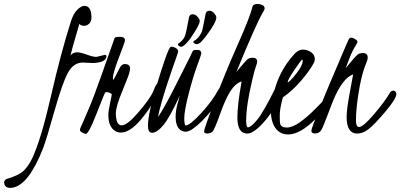

<svg xmlns="http://www.w3.org/2000/svg" viewBox="-203 -646 1979 949"><path d="M255.9 -334.5 205.6 -336.9Q161.1 -336.4 133.8 -288.1Q106.4 -239.7 65.9 -96.4Q25.4 46.9 10.7 85Q-60.1 266.1 -138.7 281.2Q-146 282.7 -152.3 282.7Q-180.2 282.7 -182.6 256.8Q-182.6 242.7 -167 237.3Q-106.4 219.7 -83.3 195.3Q-60.1 170.9 -43.9 136.7Q0 43 48.8 -170.4Q97.7 -383.8 147.5 -540.5Q159.7 -578.6 179 -597.7Q198.2 -616.7 213.4 -617.2Q249 -617.2 249 -559.6Q249 -539.1 237.3 -528.6Q225.6 -518.1 211.9 -518.3Q198.2 -518.6 189 -527.3Q180.2 -495.1 168.5 -456.5Q156.7 -418 145.5 -372.6Q159.2 -387.2 176.5 -387.5Q193.8 -387.7 225.6 -376.2Q257.3 -364.7 273.4 -364.7L315.4 -375Q322.8 -374 323.2 -368.7Q323.2 -342.3 275.9 -335.9Q265.6 -334.5 255.9 -334.5Z M439.9 -307.1 439 -300.8 438 -294.9Q438 -283.2 403.8 -201.2Q369.1 -119.1 369.6 -85Q370.6 -26.9 397.9 -26.4Q425.3 -26.4 478 -87.4Q541.5 -160.6 555.7 -197.8Q569.8 -234.4 577.6 -234.4Q584 -233.9 584.5 -220.7Q584.5 -208 581.5 -201.2L576.7 -188Q555.7 -134.3 510.7 -76.2Q445.8 9.3 395 9.3Q378.9 9.3 365.7 1Q332.5 -20 332.5 -78.1Q332.5 -97.2 341.1 -136.7Q349.6 -176.3 349.4 -179.4Q349.1 -182.6 340.3 -186.5Q322.8 -194.3 316.9 -188.5Q312 -181.6 273.7 -83Q235.4 15.6 221.2 15.6Q216.8 15.6 204.3 9.8Q191.9 3.9 191.9 -6.3Q191.9 -8.3 204.6 -36.1L231.4 -98.1Q259.8 -163.6 297.9 -272.5L362.8 -456.1Q365.2 -462.9 378.4 -463.4L391.1 -463.9Q414.6 -463.9 414.6 -446.8Q414.6 -438.5 389.2 -373.5Q363.8 -308.6 356.4 -273.4L355 -258.8Q355 -252.4 357.4 -251.5Q358.9 -252 369.6 -272.9L382.3 -297.9Q385.3 -302.2 388.2 -309.6Q398.9 -329.6 413.6 -329.6Q439 -329.1 439.9 -308.6Z M755.4 -443.4Q776.9 -454.6 792.5 -484.4Q797.4 -493.2 803.7 -528.8Q810.1 -564.5 813.5 -578.4Q816.9 -592.3 830.8 -592.8Q844.7 -593.3 855.5 -580.6Q866.2 -567.9 866.2 -560.1Q866.2 -535.6 818.8 -472.2Q802.7 -450.7 791 -439Q771 -419.4 754.9 -434.1Q750 -439 755.4 -443.4ZM705.1 -456.5Q713.9 -468.3 720.9 -508.1Q728 -547.9 731.4 -561.5Q734.9 -575.2 748.8 -575.4Q762.7 -575.7 773.4 -563.2Q784.2 -550.8 784.2 -542.5Q784.2 -522 736.8 -454.6Q724.1 -437 713.4 -427.2Q700.7 -415.5 693.6 -414.8Q686.5 -414.1 681.2 -418.9Q672.4 -426.8 678.7 -430.7Q694.8 -440.9 705.1 -456.5ZM657.2 -412.6Q677.2 -405.3 677.7 -393.1Q677.7 -388.7 670.9 -369.1Q670.9 -369.1 652.3 -315.9Q586.9 -128.4 578.6 -67.9Q614.7 -123 665.8 -225.3Q716.8 -327.6 727.5 -347.7Q738.3 -367.7 743.9 -381.8Q749.5 -396 754.4 -397.7Q759.3 -399.4 772.5 -399.4Q792 -399.4 792 -381.3Q790.5 -372.1 771.2 -320.6Q752 -269 729.7 -182.9Q707.5 -96.7 707.8 -61.8Q708 -26.9 714.4 -25.9Q735.8 -25.9 791.7 -87.2Q847.7 -148.4 873.5 -197.8Q884.3 -217.3 894 -217.8Q898.9 -216.8 899.4 -210Q899.4 -168.9 845 -103Q790.5 -37.1 751.5 -10.3L741.7 -3.9Q725.1 4.9 717.3 4.9H709Q666 -2.4 665 -67.4Q665 -99.6 674.8 -133.8L685.5 -173.3Q637.7 -68.4 605.7 -29.1Q573.7 10.3 547.9 10.3Q528.3 9.3 528.3 -24.9Q528.3 -81.5 568.4 -214.8Q625 -402.8 639.6 -413.6Q642.6 -415 646.5 -415Q650.4 -415 657.2 -412.6Z M965.3 -290Q965.8 -290.5 983.9 -312.5Q1002 -334 1009.3 -341.8L1018.6 -351.6Q1028.3 -360.8 1047.9 -360.6Q1067.4 -360.4 1068.4 -340.8Q1068.4 -335.4 1061.5 -316.9Q1054.7 -298.3 1043 -247.6Q1013.7 -124.5 1013.7 -48.3Q1013.7 -17.6 1022.5 -16.6Q1037.6 -16.6 1069.3 -55.2Q1098.1 -89.8 1160.2 -214.4Q1169.4 -230.5 1181.6 -230.5Q1188 -229 1189 -219.7Q1189 -195.3 1175.8 -162.1Q1150.9 -98.1 1100.8 -42Q1050.8 14.2 1018.6 14.2Q971.2 13.7 970.2 -63.5Q970.2 -127 991.2 -243.7Q960 -233.4 935.1 -194.3Q910.6 -155.3 884.3 -81.1Q856.9 -4.4 846.7 5.4Q835 14.2 820.6 13.9Q806.2 13.7 805.7 3.4Q805.2 -6.8 856 -142.6Q906.7 -278.3 970.9 -422.9Q1035.2 -567.4 1044.4 -612.3Q1047.9 -626 1069.8 -626.5Q1077.1 -626.5 1084.5 -624.5Q1105 -619.1 1105 -605.5Q1105 -600.6 1102.1 -594.7L1095.2 -583Q1058.1 -517.1 965.3 -290Z M1218.8 -239.3Q1228.5 -240.7 1260.7 -281.2Q1293 -321.8 1293 -344.7Q1293 -348.1 1290.5 -352.5Q1280.8 -342.8 1249.8 -296.9Q1218.8 -251 1218.8 -239.3ZM1413.1 -166.5Q1437.5 -192.9 1440.4 -175.8Q1440.4 -169.4 1432.6 -154.8Q1408.7 -110.4 1359.4 -60.5Q1281.2 18.6 1221.2 18.6Q1192.9 18.6 1172.9 2.4Q1135.3 -28.3 1135.3 -104.5Q1135.3 -147.9 1161.9 -226.8Q1188.5 -305.7 1243.7 -369.6Q1268.1 -400.9 1294.4 -400.9Q1307.1 -400.9 1320.8 -395.5Q1353 -382.3 1353 -353Q1353 -348.6 1350.1 -338.9Q1330.1 -299.3 1285.6 -247.6Q1241.2 -195.8 1195.3 -165Q1179.7 -108.4 1179.7 -76.7Q1179.7 -44.9 1181.2 -36.1Q1185.5 -15.6 1213.9 -15.6Q1242.2 -15.6 1279.3 -41.7Q1316.4 -67.9 1358.4 -110.8Q1400.4 -153.8 1406 -159.2Q1411.6 -164.6 1413.1 -166.5Z M1756.3 -182.6Q1756.3 -158.2 1700.7 -92.8Q1645 -27.3 1617.4 -6.6Q1589.8 14.2 1562 14.2Q1510.3 13.7 1510.3 -67.9Q1510.3 -106.4 1525.9 -188.7Q1541.5 -271 1542.5 -278.3Q1490.7 -261.2 1443.4 -148.4Q1433.6 -124.5 1412.1 -66.9Q1391.1 -9.8 1382.3 1Q1371.6 13.7 1354 13.7Q1336.4 13.7 1335.9 1Q1335.9 -22.5 1492.7 -387.7Q1517.1 -445.3 1521 -452.1Q1529.3 -468.3 1555.7 -450.7Q1563.5 -445.3 1563.7 -439.9Q1564 -434.6 1556.2 -422.9Q1538.1 -394.5 1523.9 -356.9L1505.4 -308.6L1521 -327.6Q1542 -353.5 1554.7 -366.9Q1567.4 -380.4 1575.9 -382.1Q1584.5 -383.8 1593.8 -383.8Q1613.8 -382.3 1614.7 -362.3Q1614.7 -352.5 1607.9 -335.9Q1577.1 -265.1 1560.5 -121.6Q1556.2 -80.6 1556.4 -49.6Q1556.6 -18.6 1571.3 -18.1Q1591.8 -18.1 1646 -81.8Q1700.2 -145.5 1724.1 -187.5Q1730.5 -197.8 1742.2 -198.2Q1754.4 -195.3 1756.3 -182.6Z"/></svg>

Font: Kristi
Style: Regular
Weight: 400
Italic angle: -15°
Version: Version 1.004